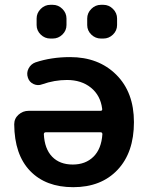

<svg xmlns="http://www.w3.org/2000/svg" viewBox="-20 -767 610 797"><path d="M409 -747Q432 -747 449 -730Q466 -713 466 -690V-663Q466 -640 449 -623.5Q432 -607 409 -607H399Q376 -607 359 -623.5Q342 -640 342 -663V-690Q342 -713 359 -730Q376 -747 399 -747ZM189 -747H199Q222 -747 239 -730Q256 -713 256 -690V-663Q256 -640 239 -623.5Q222 -607 199 -607H189Q166 -607 149 -623.5Q132 -640 132 -663V-690Q132 -713 149 -730Q166 -747 189 -747ZM171 -218Q162 -218 162 -210Q165 -149 196.5 -116.5Q228 -84 282 -84Q335 -84 368 -116.5Q401 -149 405 -210Q405 -218 397 -218ZM284 10Q170 10 105 -57.5Q40 -125 39 -251Q39 -275 57 -291Q75 -307 99 -307H397Q406 -307 404 -316Q397 -371 357.5 -403Q318 -435 258 -435Q206 -435 155 -417Q137 -410 119.5 -418Q102 -426 96 -444Q89 -464 98.5 -482.5Q108 -501 127 -508Q193 -530 271 -530Q389 -530 462.5 -457Q536 -384 536 -260Q536 -134 468 -62Q400 10 284 10Z"/></svg>

Font: Rounded Mplus 1c Bold
Style: Bold
Weight: 700
Version: Version 1.059.20150529